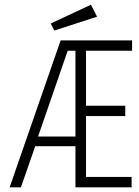

<svg xmlns="http://www.w3.org/2000/svg" viewBox="-20 -797 590 817"><path d="M21 0 238 -625H542V-581H346V-347H513V-303H346V-44H540V0H301V-175H130L69 0ZM142 -216H301V-581H268ZM211 -667 196 -697 367 -777 393 -726Z"/></svg>

Font: Inconsolata SemiExpanded Light
Style: Regular
Weight: 300
Width: 6
Monospace: yes
Designer: Raph Levien, Cyreal, Brenton Simpson
Foundry: Raph Levien, Cyreal, Google
Version: Version 3.001; ttfautohint (v1.8.2.53-6de2)